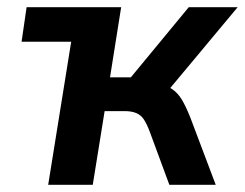

<svg xmlns="http://www.w3.org/2000/svg" viewBox="-20 -514 681 534"><path d="M114 0 178 -398H40L54 -494H317L286 -299H344L505 -494H641L435 -247L416 -280Q443 -277 459 -266Q475 -255 486 -236.5Q497 -218 509 -188L580 0H451L396 -149Q388 -170 380 -182Q372 -194 359 -199.5Q346 -205 326 -205H271L238 0Z"/></svg>

Font: Nunito Sans 10pt SemiCondensed
Style: Bold Italic
Weight: 700
Width: 4
Italic angle: -9°
Designer: Vernon Adams
Foundry: Vernon Adams
Version: Version 3.101;gftools[0.9.27]